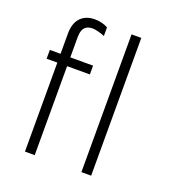

<svg xmlns="http://www.w3.org/2000/svg" viewBox="-132 -835 871 943"><g transform="rotate(20 303.5 -364.0)"><path d="M273 -666V-711C256 -721 230 -728 205 -728C146 -728 103 -694 103 -617V-511H47V-465H103V0H154V-465H273V-511H154V-615C154 -674 183 -682 211 -682C226 -682 257 -673 273 -666ZM398 0H449V-720H398V0Z"/></g></svg>

Font: ChivoLight
Style: Regular
Weight: 300
Designer: Hector Gatti
Foundry: Omnibus-Type
Version: Version 1.004;PS 001.004;hotconv 1.0.88;makeotf.lib2.5.64775